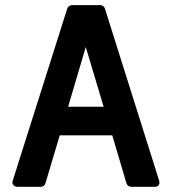

<svg xmlns="http://www.w3.org/2000/svg" viewBox="-20 -719 658 739"><path d="M46.9 0Q37.1 0 31.5 -6.8Q25.9 -13.7 28.8 -22.9L238.8 -686Q240.2 -690.9 245.4 -695.1Q250.5 -699.2 255.9 -699.2H367.2Q372.1 -699.2 377.2 -695.3Q382.3 -691.4 383.8 -686L592.8 -22.9Q595.7 -13.7 590.8 -6.8Q585.9 0 576.2 0H483.9Q478.5 0 473.4 -4.2Q468.3 -8.3 466.8 -13.2L412.1 -198.2H210L154.8 -13.2Q153.3 -7.8 148.2 -3.9Q143.1 0 138.2 0ZM242.2 -308.1H378.9L310.1 -538.1Z"/></svg>

Font: Fragment Mono
Style: Bold
Weight: 700
Designer: Wei Huang based on Nimbus Sans by URW Studio, based on Helvetica by Max Miedinger.
Foundry: Wei Huang
Version: Version 1.011